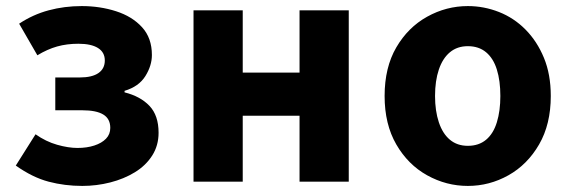

<svg xmlns="http://www.w3.org/2000/svg" viewBox="-20 -598 1875 632"><path d="M251 14Q193 14 140 0Q87 -14 32 -53L97 -156Q131 -132 168 -121.5Q205 -111 235 -111Q266 -111 290.5 -119Q315 -127 329 -141.5Q343 -156 343 -177Q343 -207 320 -221Q297 -235 251 -235H162V-343H242Q283 -343 304 -357.5Q325 -372 325 -399Q325 -426 302.5 -440Q280 -454 238 -454Q200 -454 168 -445Q136 -436 103 -416L43 -520Q88 -550 140 -564Q192 -578 249 -578Q309 -578 362 -561Q415 -544 447.5 -508.5Q480 -473 480 -417Q480 -382 458.5 -347.5Q437 -313 390 -299V-294Q442 -281 472 -249.5Q502 -218 502 -161Q502 -119 481 -86Q460 -53 424 -31Q388 -9 343 2.5Q298 14 251 14Z M617 0V-564H779V-359H966V-564H1128V0H966V-217H779V0Z M1520 14Q1449 14 1386 -21Q1323 -56 1284.5 -122.5Q1246 -189 1246 -282Q1246 -376 1284.5 -442Q1323 -508 1386 -543Q1449 -578 1520 -578Q1573 -578 1622.5 -558.5Q1672 -539 1710 -500.5Q1748 -462 1770.5 -407.5Q1793 -353 1793 -282Q1793 -189 1754.5 -122.5Q1716 -56 1653.5 -21Q1591 14 1520 14ZM1520 -118Q1556 -118 1580 -138Q1604 -158 1615.5 -195.5Q1627 -233 1627 -282Q1627 -332 1615.5 -369Q1604 -406 1580 -426Q1556 -446 1520 -446Q1485 -446 1461 -426Q1437 -406 1424.5 -369Q1412 -332 1412 -282Q1412 -233 1424.5 -195.5Q1437 -158 1461 -138Q1485 -118 1520 -118Z"/></svg>

Font: Noto Sans SC ExtraBold
Style: Regular
Weight: 800
Designer: Ryoko NISHIZUKA 西塚涼子 (kana, bopomofo & ideographs); Paul D. Hunt (Latin, Greek & Cyrillic); Sandoll Communications 산돌커뮤니
Foundry: Adobe
Version: Version 2.004-H2;hotconv 1.0.118;makeotfexe 2.5.65603